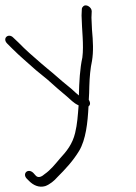

<svg xmlns="http://www.w3.org/2000/svg" viewBox="-37 -537 508 718"><path d="M63 131 72 140C87 155 108 166 132 159C149 153 167 138 177 126C208 95 236 65 259 27C284 -15 291 -78 294 -139C299 -143 301 -148 299 -155C298 -158 297 -161 295 -164C296 -181 297 -197 297 -214C298 -249 301 -282 307 -309C313 -345 311 -382 307 -426L305 -471L306 -495C306 -510 285 -523 275 -514C272 -511 269 -508 269 -503L268 -479C269 -425 277 -369 271 -322C262 -282 259 -230 258 -180C249 -187 242 -194 231 -204C221 -212 210 -221 197 -232L160 -264C147 -275 133 -286 117 -300C87 -326 59 -350 32 -378L13 -396C-5 -415 -30 -394 -10 -374L9 -355C38 -326 66 -303 97 -275L141 -239C153 -229 164 -218 177 -207C188 -197 200 -188 210 -179C228 -164 237 -152 257 -143C254 -105 252 -73 244 -40C234 2 212 29 187 56C170 76 152 99 130 114C122 121 107 132 96 119L88 110C68 90 45 112 63 131Z"/></svg>

Font: Stray Cat
Style: OpObl
Weight: 400
Version: Version 1.0